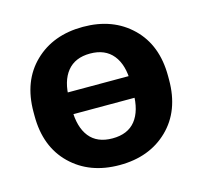

<svg xmlns="http://www.w3.org/2000/svg" viewBox="-85 -623 772 731"><g transform="rotate(-15 301.0 -257.5)"><path d="M107.7 -303.7H493.9V-218.3H107.7ZM35.6 -250V-265.6Q35.6 -387.2 109.3 -458.6Q182.9 -530 300.8 -530Q418.7 -530 492.3 -458.6Q565.9 -387.2 565.9 -265.6V-250Q565.9 -128.4 492.3 -56.9Q418.7 14.6 300.8 14.6Q182.9 14.6 109.3 -56.9Q35.6 -128.4 35.6 -250ZM179.7 -278.6V-237.1Q179.7 -167 210.1 -128.8Q240.5 -90.6 300.8 -90.6Q361.3 -90.6 391.6 -128.8Q421.9 -167 421.9 -237.1V-278.6Q421.9 -348.4 390.9 -386.6Q359.9 -424.8 300.8 -424.8Q241.5 -424.8 210.6 -386.6Q179.7 -348.4 179.7 -278.6Z"/></g></svg>

Font: RobotoFlex
Style: Regular
Weight: 400
Designer: Berlow after Robertson
Foundry: Google
Version: Version 2.136